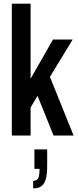

<svg xmlns="http://www.w3.org/2000/svg" viewBox="-20 -744 429 1054"><path d="M45 0V-724H148V-312L271 -527H379L254 -322L384 0H274L186 -218L148 -154V0ZM162 290V249Q182 249 189.5 234.5Q197 220 197 183H169V76H239V166Q239 212 231.5 239Q224 266 207.5 278Q191 290 162 290Z"/></svg>

Font: Archivo ExtraCondensed SemiBold
Style: Regular
Weight: 600
Width: 2
Designer: Hector Gatti
Foundry: Omnibus-Type
Version: Version 2.001